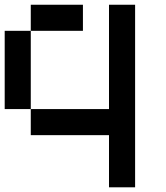

<svg xmlns="http://www.w3.org/2000/svg" viewBox="-20 -798 707 818"><path d="M333.3 -666.7H111.1V-777.8H333.3ZM444.4 -222.2H111.1V-333.3H444.4V-777.8H555.6V0H444.4ZM111.1 -333.3H0V-666.7H111.1Z"/></svg>

Font: Pixeloid Sans
Style: Regular
Weight: 400
Designer: GGBotNet
Foundry: GGBotNet
Version: 0.5